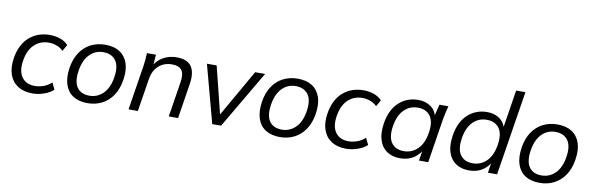

<svg xmlns="http://www.w3.org/2000/svg" viewBox="-50 -1187 5094 1647"><g transform="rotate(10 2497.0 -363.5)"><path d="M258.2 8.9Q182.6 8.9 130.9 -23.7Q79.1 -56.3 57.5 -117.5Q35.8 -178.7 49.4 -263.8Q69.4 -384.7 142.1 -448Q214.8 -511.3 321.4 -511.3Q368.9 -511.3 411.6 -496.2Q454.2 -481.2 480.7 -451.5L449.2 -395.7Q422.6 -421.4 389.3 -433.2Q355.9 -445 324.3 -445Q249.2 -445 197.8 -396.8Q146.4 -348.5 131.3 -255.8Q116.2 -161.4 153.4 -109.6Q190.7 -57.8 268.1 -57.8Q302.9 -57.8 340.9 -70.9Q378.8 -84 411.5 -113.7L439.5 -55.8Q408 -25.7 357.5 -8.4Q307 8.9 258.2 8.9Z M737.2 8.9Q662.1 8.9 611.8 -23Q561.6 -54.9 541.5 -116.1Q521.4 -177.3 534.4 -263.8Q547.4 -344.2 584.7 -399.5Q622.1 -454.8 678.2 -483Q734.2 -511.3 803.5 -511.3Q879.6 -511.3 929.4 -479.3Q979.1 -447.4 999.8 -386.5Q1020.4 -325.5 1006.4 -239.1Q993.4 -158.6 955.8 -103.3Q918.1 -48.1 862.3 -19.6Q806.5 8.9 737.2 8.9ZM742.6 -56.8Q811.8 -56.8 861.6 -105.8Q911.3 -154.8 926.4 -249.1Q942 -346.6 906.2 -396.1Q870.4 -445.5 797.6 -445.5Q728 -445.5 679.2 -396.5Q630.5 -347.5 615.4 -253.8Q599.8 -156.2 634.3 -106.5Q668.9 -56.8 742.6 -56.8Z M1094.6 0 1155.7 -385.9Q1160.1 -414.2 1162.6 -443.6Q1165.1 -472.9 1166.1 -502.3H1244.7L1236.5 -391.7L1223 -390.7Q1253 -450 1305.6 -480.6Q1358.3 -511.3 1425.5 -511.3Q1518 -511.3 1554 -458.6Q1589.9 -405.9 1574 -305.8L1525.9 0H1444.9L1493 -304.7Q1505.1 -380 1480.6 -412.3Q1456.1 -444.6 1395.9 -444.6Q1325.2 -444.6 1278.9 -401.9Q1232.7 -359.3 1221.6 -288.6L1175.6 0Z M1823.6 0 1688.7 -502.3H1773.3L1883.6 -60.2H1856.3L2108.9 -502.3H2195.5L1900.7 0Z M2413.2 8.9Q2338.1 8.9 2287.8 -23Q2237.6 -54.9 2217.5 -116.1Q2197.4 -177.3 2210.4 -263.8Q2223.4 -344.2 2260.7 -399.5Q2298.1 -454.8 2354.2 -483Q2410.2 -511.3 2479.5 -511.3Q2555.6 -511.3 2605.4 -479.3Q2655.1 -447.4 2675.8 -386.5Q2696.4 -325.5 2682.4 -239.1Q2669.4 -158.6 2631.8 -103.3Q2594.1 -48.1 2538.3 -19.6Q2482.5 8.9 2413.2 8.9ZM2418.6 -56.8Q2487.8 -56.8 2537.6 -105.8Q2587.3 -154.8 2602.4 -249.1Q2618 -346.6 2582.2 -396.1Q2546.4 -445.5 2473.6 -445.5Q2404 -445.5 2355.2 -396.5Q2306.5 -347.5 2291.4 -253.8Q2275.8 -156.2 2310.3 -106.5Q2344.9 -56.8 2418.6 -56.8Z M2990.2 8.9Q2914.6 8.9 2862.9 -23.7Q2811.1 -56.3 2789.5 -117.5Q2767.8 -178.7 2781.4 -263.8Q2801.4 -384.7 2874.1 -448Q2946.8 -511.3 3053.4 -511.3Q3100.9 -511.3 3143.6 -496.2Q3186.2 -481.2 3212.7 -451.5L3181.2 -395.7Q3154.6 -421.4 3121.3 -433.2Q3087.9 -445 3056.3 -445Q2981.2 -445 2929.8 -396.8Q2878.4 -348.5 2863.3 -255.8Q2848.2 -161.4 2885.4 -109.6Q2922.7 -57.8 3000.1 -57.8Q3034.9 -57.8 3072.9 -70.9Q3110.8 -84 3143.5 -113.7L3171.5 -55.8Q3140 -25.7 3089.5 -8.4Q3039 8.9 2990.2 8.9Z M3460.2 8.9Q3391.2 8.9 3344 -23.5Q3296.8 -55.9 3277.8 -117.1Q3258.8 -178.2 3272.4 -263.8Q3292.4 -384.7 3362.1 -448Q3431.8 -511.3 3529.8 -511.3Q3596.5 -511.3 3641.3 -477.3Q3686.1 -443.4 3695.6 -384.5L3684.5 -383.1L3714.1 -502.3H3792.3Q3784.8 -472.9 3777.5 -443.6Q3770.3 -414.2 3765.8 -385.9L3704.8 0H3624.3L3643.4 -119.7H3658.3Q3631.7 -59.9 3581.3 -25.5Q3530.9 8.9 3460.2 8.9ZM3481.6 -56.8Q3551.2 -56.8 3601.2 -105.8Q3651.2 -154.8 3666.3 -249.1Q3681.9 -346.6 3645.8 -396.1Q3609.8 -445.5 3536.6 -445.5Q3466.9 -445.5 3417.7 -396.5Q3368.5 -347.5 3353.4 -253.8Q3337.8 -156.2 3372.8 -106.5Q3407.8 -56.8 3481.6 -56.8Z M4060.2 8.9Q3991.2 8.9 3944 -23.5Q3896.8 -55.9 3877.8 -117.1Q3858.8 -178.2 3872.4 -263.8Q3892.4 -384.7 3962.1 -448Q4031.8 -511.3 4129.8 -511.3Q4196.5 -511.3 4241.3 -477.3Q4286.1 -443.4 4295.6 -384.5H4285.1L4340.8 -736H4421.8L4304.8 0H4224.7L4243.8 -119.7H4258.3Q4231.7 -59.9 4181.3 -25.5Q4130.9 8.9 4060.2 8.9ZM4081.6 -56.8Q4151.2 -56.8 4201.2 -105.8Q4251.2 -154.8 4266.3 -249.1Q4281.9 -346.6 4245.8 -396.1Q4209.8 -445.5 4136.6 -445.5Q4066.9 -445.5 4017.7 -396.5Q3968.5 -347.5 3953.4 -253.8Q3937.8 -156.2 3972.8 -106.5Q4007.8 -56.8 4081.6 -56.8Z M4675.2 8.9Q4600.1 8.9 4549.8 -23Q4499.6 -54.9 4479.5 -116.1Q4459.4 -177.3 4472.4 -263.8Q4485.4 -344.2 4522.7 -399.5Q4560.1 -454.8 4616.2 -483Q4672.2 -511.3 4741.5 -511.3Q4817.6 -511.3 4867.4 -479.3Q4917.1 -447.4 4937.8 -386.5Q4958.4 -325.5 4944.4 -239.1Q4931.4 -158.6 4893.8 -103.3Q4856.1 -48.1 4800.3 -19.6Q4744.5 8.9 4675.2 8.9ZM4680.6 -56.8Q4749.8 -56.8 4799.6 -105.8Q4849.3 -154.8 4864.4 -249.1Q4880 -346.6 4844.2 -396.1Q4808.4 -445.5 4735.6 -445.5Q4666 -445.5 4617.2 -396.5Q4568.5 -347.5 4553.4 -253.8Q4537.8 -156.2 4572.3 -106.5Q4606.9 -56.8 4680.6 -56.8Z"/></g></svg>

Font: Mulish ExtraLight
Style: Italic
Weight: 200
Italic angle: -9°
Designer: Vernon Adams
Foundry: Vernon Adams
Version: Version 3.603